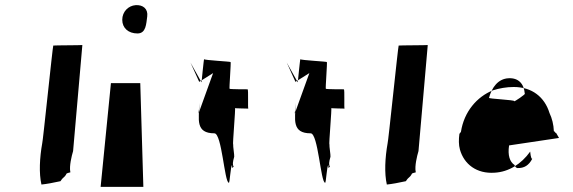

<svg xmlns="http://www.w3.org/2000/svg" viewBox="-20 -726 2227 746"><path d="M215 -22C228 -42 229 -33 239 -52C247 -56 257 -55 253 -59C249 -81 258 -119 264 -139L300 -551C296 -550 191 -550 187 -549C185 -549 146 -169 144 -169C134 -113 131 -53 141 -9C161 -11 188 -16 215 -22Z M537 0 525 -403H411L371 0ZM514 -596C548 -596 548 -634 552 -662C556 -691 536 -708 507 -706C479 -704 455 -681 455 -649C455 -617 479 -596 514 -596Z M813 -208C842 -208 852 -18 869 -16C873 -12 876 -86 882 -84C882 -79 882 -76 881 -75C884 -74 886 -76 888 -79C883 -85 884 -96 890 -117C891 -123 885 -158 886 -165C883 -164 896 -307 893 -306C890 -305 945 -304 945 -304C942 -303 946 -379 942 -379C939 -379 874 -379 872 -381C870 -382 878 -482 876 -485C875 -487 774 -492 773 -496C772 -498 763 -406 763 -406L720 -483L754 -408L808 -442L751 -284L756 -326C751 -261 740 -208 813 -208Z M1187 -208C1216 -208 1226 -18 1243 -16C1247 -12 1250 -86 1256 -84C1256 -79 1256 -76 1255 -75C1258 -74 1260 -76 1262 -79C1257 -85 1258 -96 1264 -117C1265 -123 1259 -158 1260 -165C1257 -164 1270 -307 1267 -306C1264 -305 1319 -304 1319 -304C1316 -303 1320 -379 1316 -379C1313 -379 1248 -379 1246 -381C1244 -382 1252 -482 1250 -485C1249 -487 1148 -492 1147 -496C1146 -498 1137 -406 1137 -406L1094 -483L1128 -408L1182 -442L1125 -284L1130 -326C1125 -261 1114 -208 1187 -208Z M1557 -22C1570 -42 1571 -33 1581 -52C1589 -56 1599 -55 1595 -59C1591 -81 1600 -119 1606 -139L1642 -551C1638 -550 1533 -550 1529 -549C1527 -549 1488 -169 1486 -169C1476 -113 1473 -53 1483 -9C1503 -11 1530 -16 1557 -22Z M2040 -137C2040 -137 2042 -108 2048 -109C2035 -84 2017 -72 1990 -73C1985 -74 1981 -79 1979 -85C1961 -97 1952 -122 1958 -161L2152 -190C2149 -196 2144 -203 2141 -209C2138 -208 2135 -217 2132 -216C2131 -242 2125 -266 2115 -287C2096 -349 2047 -388 1976 -388C1948 -388 1920 -383 1895 -375C1833 -350 1783 -292 1771 -214C1769 -211 1767 -208 1765 -206C1762 -184 1762 -163 1767 -145C1783 -88 1832 -50 1902 -55C1956 -58 2005 -88 2040 -137ZM2019 -362C2025 -362 1976 -328 1978 -333C1980 -338 1876 -342 1880 -346C1891 -386 1915 -420 1956 -422C1994 -424 2016 -401 2019 -362Z"/></svg>

Font: Ugly Stick
Style: It
Weight: 400
Designer: Stig
Foundry: Cannot Into Space Fonts
Version: Version 0.99